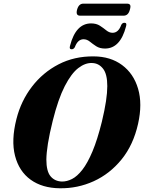

<svg xmlns="http://www.w3.org/2000/svg" viewBox="-20 -1022 790 1054"><path d="M494.5 -712.5Q586.5 -712 650 -665Q713.5 -618 738 -535Q762.5 -452 738 -342.5Q712 -226.5 647.5 -147Q583 -67.5 494.5 -27.2Q406 13 308 11.5Q212 10.5 148.2 -35.5Q84.5 -81.5 62.5 -166.8Q40.5 -252 70.5 -369.5Q95.5 -468 155.2 -546Q215 -624 301.5 -668.8Q388 -713.5 494.5 -712.5ZM320 -25.5Q347 -25 375.5 -39.5Q404 -54 432.2 -90.2Q460.5 -126.5 487.5 -190.5Q514.5 -254.5 539 -353Q554.5 -417.5 561.8 -466Q569 -514.5 569 -549.5Q569 -615.5 545.5 -645.2Q522 -675 486 -676Q448.5 -678 410 -648.5Q371.5 -619 335.5 -549Q299.5 -479 269.5 -359Q251.5 -286.5 243.2 -234.5Q235 -182.5 234.5 -146.5Q234.5 -81.5 257.8 -54Q281 -26.5 320 -25.5ZM556.5 -755.5Q527.5 -755.5 508 -768.2Q488.5 -781 472.8 -793.8Q457 -806.5 438.5 -806.5Q407 -806.5 391 -763.5Q384.5 -751.5 373.5 -751.5Q358.5 -751.5 364.5 -771Q396 -893.5 480 -893.5Q509 -893.5 528.5 -880.8Q548 -868 564 -855Q580 -842 598 -842Q630 -842 645.5 -885Q651.5 -897 663 -897Q678 -897 672 -877.5Q640.5 -755.5 556.5 -755.5ZM403 -968.5Q412 -1002 437.5 -1002H677Q690 -1002 694.2 -994.8Q698.5 -987.5 693 -969Q684.5 -936 659 -936H419.5Q394.5 -936 403 -968.5Z"/></svg>

Font: Fraunces 72pt
Style: Bold Italic
Weight: 700
Italic angle: -16°
Version: Version 1.000;[b76b70a41]